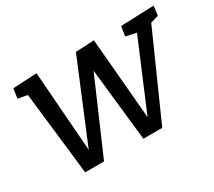

<svg xmlns="http://www.w3.org/2000/svg" viewBox="-106 -733 1042 934"><g transform="rotate(-30 415.5 -266.0)"><path d="M137 2 83 -471 95 -461 31 -473 39 -527 173 -534 209 -56H195L391 -528L495 -533L536 -57H525L700 -472L705 -458L636 -473L644 -527L831 -534L824 -481L767 -464L783 -476L570 2H464L414 -457L441 -455L243 2Z"/></g></svg>

Font: Bitter Thin Medium
Style: Italic
Weight: 500
Italic angle: -9°
Version: Version 3.021